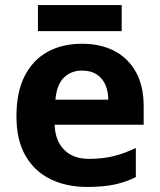

<svg xmlns="http://www.w3.org/2000/svg" viewBox="-20 -729 631 759"><path d="M303 -556Q379 -556 433.5 -527Q488 -498 518 -443Q548 -388 548 -308V-236H196Q198 -173 233.5 -137Q269 -101 332 -101Q385 -101 428 -111.5Q471 -122 517 -144V-29Q477 -9 432.5 0.5Q388 10 325 10Q243 10 180 -20.5Q117 -51 81 -113Q45 -175 45 -269Q45 -365 77.5 -428.5Q110 -492 168 -524Q226 -556 303 -556ZM304 -450Q261 -450 232.5 -422Q204 -394 199 -335H408Q408 -368 396.5 -394Q385 -420 362 -435Q339 -450 304 -450ZM461 -709V-606H130V-709Z"/></svg>

Font: Noto Sans Devanagari
Style: Regular
Weight: 400
Designer: Jelle Bosma - Monotype Design Team
Foundry: Monotype Imaging Inc.
Version: Version 2.003